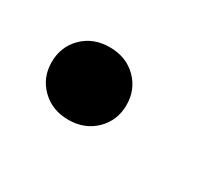

<svg xmlns="http://www.w3.org/2000/svg" viewBox="-41 -183 310 269"><g transform="rotate(30 113.5 -48.5)"><path d="M122.6 -7.1Q105.5 9.8 79.1 9.8Q52.7 9.8 35.6 -7.1Q18.6 -23.9 18.6 -48.8Q18.6 -73.7 35.6 -90.6Q52.7 -107.4 79.1 -107.4Q105.5 -107.4 122.6 -90.6Q139.6 -73.7 139.6 -48.8Q139.6 -23.9 122.6 -7.1Z"/></g></svg>

Font: Crimson Pro
Style: Italic
Weight: 400
Italic angle: -12°
Designer: Jacques Le Bailly
Foundry: Baron von Fonthausen
Version: Version 1.003